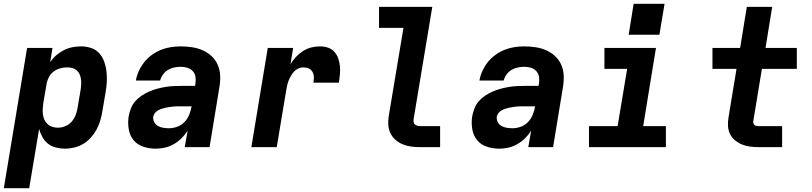

<svg xmlns="http://www.w3.org/2000/svg" viewBox="-33 -771 4253 1006"><path d="M-13 215 109 -520H242L230 -445Q243 -465 261.5 -481Q280 -497 301.5 -508Q323 -519 346 -523.5Q369 -528 391 -528Q419 -528 444.5 -519.5Q470 -511 487 -492Q504 -473 513 -448Q522 -423 525 -396Q528 -369 526.5 -341.5Q525 -314 520 -286L503 -186Q499 -162 492 -138Q485 -114 472.5 -91.5Q460 -69 442.5 -49.5Q425 -30 403 -17Q381 -4 356 2Q331 8 307 8Q283 8 259.5 2Q236 -4 218.5 -18Q201 -32 189.5 -52.5Q178 -73 172 -95L120 215ZM270 -102Q289 -102 308 -109.5Q327 -117 341 -132Q355 -147 362.5 -166Q370 -185 373 -204L390 -304Q392 -318 392.5 -331.5Q393 -345 391 -358Q389 -371 383.5 -383Q378 -395 368.5 -403Q359 -411 346 -414.5Q333 -418 319 -418Q301 -418 282.5 -413Q264 -408 248 -396Q232 -384 223 -366.5Q214 -349 211 -331L194 -231Q192 -216 191 -200.5Q190 -185 192 -170.5Q194 -156 200 -143Q206 -130 216.5 -120.5Q227 -111 241 -106.5Q255 -102 270 -102Z M783 8Q749 8 717.5 -2.5Q686 -13 666.5 -37Q647 -61 641.5 -94Q636 -127 641 -161Q645 -182 653 -203Q661 -224 676 -241Q691 -258 710 -270.5Q729 -283 750 -292Q771 -301 792 -306.5Q813 -312 834.5 -315.5Q856 -319 877 -320Q898 -321 919 -321H989L991 -334Q994 -352 991 -369.5Q988 -387 976.5 -399Q965 -411 948.5 -416Q932 -421 914 -421Q897 -421 880 -417.5Q863 -414 847.5 -405Q832 -396 821 -380.5Q810 -365 806 -349H679Q683 -374 694.5 -399Q706 -424 723 -445.5Q740 -467 763 -483.5Q786 -500 811 -510Q836 -520 862 -524Q888 -528 914 -528Q944 -528 973.5 -523.5Q1003 -519 1029 -507.5Q1055 -496 1075.5 -477Q1096 -458 1107.5 -432Q1119 -406 1120.5 -376.5Q1122 -347 1117 -317L1065 0H935L950 -86Q936 -64 917.5 -46Q899 -28 877 -15.5Q855 -3 831 2.5Q807 8 783 8ZM852 -99Q874 -99 896 -107Q918 -115 934 -132Q950 -149 958.5 -170.5Q967 -192 971 -214H919Q909 -214 898.5 -214Q888 -214 877.5 -213Q867 -212 857 -210.5Q847 -209 836.5 -207Q826 -205 815.5 -201.5Q805 -198 795.5 -193Q786 -188 779 -179Q772 -170 770 -160Q768 -145 775 -131.5Q782 -118 794.5 -111Q807 -104 822 -101.5Q837 -99 852 -99Z M1284 0 1370 -520H1503L1489 -434Q1501 -455 1518 -473Q1535 -491 1555.5 -504Q1576 -517 1598.5 -522.5Q1621 -528 1644 -528Q1665 -528 1685 -521.5Q1705 -515 1718.5 -500Q1732 -485 1739 -465.5Q1746 -446 1748 -425Q1750 -404 1748 -382Q1746 -360 1743 -338H1609Q1612 -353 1611.5 -367.5Q1611 -382 1604.5 -394Q1598 -406 1585 -412Q1572 -418 1557 -418Q1544 -418 1531 -412.5Q1518 -407 1508.5 -397Q1499 -387 1492 -375Q1485 -363 1480 -350.5Q1475 -338 1472 -325.5Q1469 -313 1467 -300L1417 0Z M2169 0Q2145 0 2122 -3Q2099 -6 2078 -14.5Q2057 -23 2040 -37.5Q2023 -52 2013 -72.5Q2003 -93 2001.5 -116.5Q2000 -140 2004 -164L2081 -625H1953V-735H2232L2134 -146Q2133 -138 2134.5 -130.5Q2136 -123 2141.5 -118.5Q2147 -114 2154.5 -112Q2162 -110 2169 -110H2273V0Z M2583 8Q2549 8 2517.5 -2.5Q2486 -13 2466.5 -37Q2447 -61 2441.5 -94Q2436 -127 2441 -161Q2445 -182 2453 -203Q2461 -224 2476 -241Q2491 -258 2510 -270.5Q2529 -283 2550 -292Q2571 -301 2592 -306.5Q2613 -312 2634.5 -315.5Q2656 -319 2677 -320Q2698 -321 2719 -321H2789L2791 -334Q2794 -352 2791 -369.5Q2788 -387 2776.5 -399Q2765 -411 2748.5 -416Q2732 -421 2714 -421Q2697 -421 2680 -417.5Q2663 -414 2647.5 -405Q2632 -396 2621 -380.5Q2610 -365 2606 -349H2479Q2483 -374 2494.5 -399Q2506 -424 2523 -445.5Q2540 -467 2563 -483.5Q2586 -500 2611 -510Q2636 -520 2662 -524Q2688 -528 2714 -528Q2744 -528 2773.5 -523.5Q2803 -519 2829 -507.5Q2855 -496 2875.5 -477Q2896 -458 2907.5 -432Q2919 -406 2920.5 -376.5Q2922 -347 2917 -317L2865 0H2735L2750 -86Q2736 -64 2717.5 -46Q2699 -28 2677 -15.5Q2655 -3 2631 2.5Q2607 8 2583 8ZM2652 -99Q2674 -99 2696 -107Q2718 -115 2734 -132Q2750 -149 2758.5 -170.5Q2767 -192 2771 -214H2719Q2709 -214 2698.5 -214Q2688 -214 2677.5 -213Q2667 -212 2657 -210.5Q2647 -209 2636.5 -207Q2626 -205 2615.5 -201.5Q2605 -198 2595.5 -193Q2586 -188 2579 -179Q2572 -170 2570 -160Q2568 -145 2575 -131.5Q2582 -118 2594.5 -111Q2607 -104 2622 -101.5Q2637 -99 2652 -99Z M3053 0V-110H3203L3253 -410H3134V-520H3404L3337 -110H3456V0ZM3261 -589 3287 -751H3449L3422 -589Z M3942 0Q3919 0 3896.5 -3Q3874 -6 3854.5 -14Q3835 -22 3818.5 -35.5Q3802 -49 3792.5 -68Q3783 -87 3781.5 -109.5Q3780 -132 3784 -155L3826 -410H3700V-520H3845L3880 -735H4013L3978 -520H4142V-410H3959L3914 -137Q3913 -131 3914.5 -125.5Q3916 -120 3920 -116.5Q3924 -113 3930 -111.5Q3936 -110 3942 -110H4065V0Z"/></svg>

Font: Iosevka SS04 XBd Ex
Style: Italic
Weight: 800
Width: 7
Italic angle: -9°
Monospace: yes
Designer: Belleve Invis
Foundry: Belleve Invis
Version: Version 19.0.0; ttfautohint (v1.8.4)